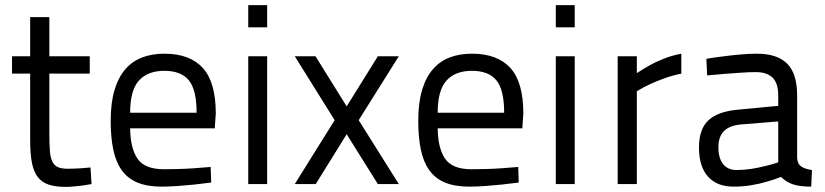

<svg xmlns="http://www.w3.org/2000/svg" viewBox="-20 -720 3227 751"><path d="M173 -432V-199Q173 -158 175 -131Q177 -104 184.5 -88.5Q192 -73 206 -66.5Q220 -60 245 -60Q256 -60 271 -60.5Q286 -61 300 -62Q317 -63 334 -65L338 0Q319 3 301 6Q285 8 267.5 9.5Q250 11 237 11Q198 11 171.5 2.5Q145 -6 128.5 -26.5Q112 -47 105 -82.5Q98 -118 98 -172V-432H27V-500H98V-653H173V-500H331V-432Z M621 -58Q649 -58 681.5 -59Q714 -60 741 -62Q773 -64 804 -67L806 -6Q772 -2 739 2Q710 5 676 7.5Q642 10 612 10Q556 10 517.5 -6Q479 -22 456 -54.5Q433 -87 423 -135Q413 -183 413 -247Q413 -318 428 -368Q443 -418 470.5 -449.5Q498 -481 536.5 -495.5Q575 -510 623 -510Q722 -510 773 -454.5Q824 -399 824 -276L820 -218H489Q490 -139 518.5 -98.5Q547 -58 621 -58ZM749 -279Q749 -369 718.5 -406Q688 -443 623 -443Q558 -443 523.5 -405Q489 -367 489 -279Z M951 -500H1025V0H951ZM951 -700H1025V-613H951Z M1214 -500 1336 -304 1458 -500H1540L1383 -250L1540 0H1458L1336 -195L1215 0H1133L1289 -250L1133 -500Z M1824 -58Q1852 -58 1884.5 -59Q1917 -60 1944 -62Q1976 -64 2007 -67L2009 -6Q1975 -2 1942 2Q1913 5 1879 7.5Q1845 10 1815 10Q1759 10 1720.5 -6Q1682 -22 1659 -54.5Q1636 -87 1626 -135Q1616 -183 1616 -247Q1616 -318 1631 -368Q1646 -418 1673.5 -449.5Q1701 -481 1739.5 -495.5Q1778 -510 1826 -510Q1925 -510 1976 -454.5Q2027 -399 2027 -276L2023 -218H1692Q1693 -139 1721.5 -98.5Q1750 -58 1824 -58ZM1952 -279Q1952 -369 1921.5 -406Q1891 -443 1826 -443Q1761 -443 1726.5 -405Q1692 -367 1692 -279Z M2154 -500H2228V0H2154ZM2154 -700H2228V-613H2154Z M2396 -500H2471V-434Q2495 -450 2522 -465Q2545 -478 2576.5 -490.5Q2608 -503 2645 -510V-432Q2610 -425 2578.5 -413.5Q2547 -402 2523 -391Q2495 -378 2471 -363V0H2396Z M3098 -101Q3100 -77 3116 -67.5Q3132 -58 3156 -55L3153 10Q3108 10 3081.5 1Q3055 -8 3035 -28Q3008 -17 2978 -9Q2952 -1 2918.5 4.5Q2885 10 2850 10Q2784 10 2749 -29.5Q2714 -69 2714 -143Q2714 -215 2751 -249.5Q2788 -284 2866 -291L3024 -306V-347Q3024 -395 3001.5 -416.5Q2979 -438 2937 -438Q2909 -438 2876 -435.5Q2843 -433 2814 -431Q2780 -428 2746 -425L2743 -490Q2778 -496 2813 -500Q2843 -504 2877 -507Q2911 -510 2940 -510Q3020 -510 3059 -471Q3098 -432 3098 -347ZM2876 -233Q2830 -228 2810 -205.5Q2790 -183 2790 -145Q2790 -101 2808.5 -78Q2827 -55 2861 -55Q2890 -55 2919 -59.5Q2948 -64 2971 -70Q2998 -76 3024 -85V-245Z"/></svg>

Font: TitilliumText22L 400 wt
Style: 400 wt
Weight: 400
Designer: Campivisivi
Foundry: Campivisivi
Version: 1.000